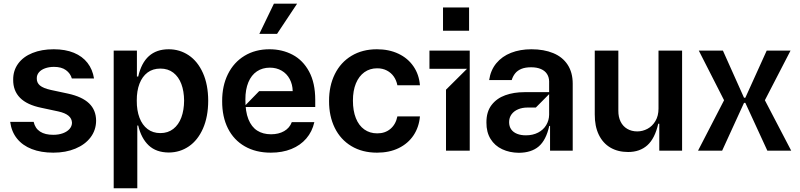

<svg xmlns="http://www.w3.org/2000/svg" viewBox="-20 -821 4356 1046"><path d="M270.6 10.7Q203.5 10.7 153.2 -8.9Q103 -28.4 72.8 -65.9Q42.6 -103.3 35.5 -157H163.4Q171.2 -121.8 198.5 -104Q225.9 -86.3 270.6 -86.6Q300.1 -86.6 323 -95.2Q345.9 -103.7 358.8 -118.4Q371.8 -133.2 372.2 -152Q371.4 -175.1 353.3 -190.3Q335.2 -205.6 298.3 -213.8L205.3 -233.7Q127.1 -249.6 89.1 -288.2Q51.1 -326.7 51.8 -387.1Q51.5 -436.8 79 -474.4Q106.5 -512.1 156.8 -532.3Q207 -552.6 272.7 -552.6Q335.9 -552.6 382.5 -533.4Q429 -514.2 456.7 -478.5Q484.4 -442.8 492.2 -393.5H371.4Q363.6 -421.2 339.3 -438.9Q315 -456.7 274.1 -456.7Q247.5 -456.7 225.7 -448.9Q203.8 -441.1 191.9 -426.7Q180 -412.3 180.4 -394.2Q179.7 -370.4 197.6 -355.3Q215.6 -340.2 257.1 -331L350.1 -311.1Q427.2 -294.4 465.2 -258Q503.2 -221.6 503.6 -163.4Q503.2 -112.2 473.5 -72.8Q443.9 -33.4 391 -11.4Q338.1 10.7 270.6 10.7Z M599.4 204.5V-545.5H725.9V-404.1H733Q766.7 -552.6 899.1 -552.6Q959.2 -552.6 1008 -519.9Q1056.8 -487.2 1085.4 -423.7Q1114 -360.1 1114.3 -272Q1114 -184.7 1085.8 -120.7Q1057.5 -56.8 1008.9 -23.6Q960.2 9.6 899.9 9.9Q831 9.6 790.1 -28.9Q749.3 -67.5 733 -137.1H728V204.5ZM725.1 -272.7Q724.8 -219.5 739.9 -179.7Q755 -139.9 783.9 -117.9Q812.9 -95.9 853.7 -95.9Q894.9 -95.9 924 -118.6Q953.1 -141.3 967.9 -181.1Q982.6 -220.9 983 -272.7Q982.6 -324.2 967.9 -363.5Q953.1 -402.7 924.2 -425.1Q895.2 -447.4 853.7 -447.4Q812.5 -447.4 783.7 -425.8Q755 -404.1 739.9 -365.1Q724.8 -326 725.1 -272.7Z M1455.3 10.7Q1373.6 10.7 1313.6 -23.8Q1253.6 -58.2 1221.8 -121.4Q1190 -184.7 1190.3 -269.9Q1190 -353.3 1221.8 -417.4Q1253.6 -481.5 1312.1 -517Q1370.7 -552.6 1448.2 -552.6Q1517.8 -552.6 1574.2 -522.7Q1630.7 -492.9 1664.1 -430.9Q1697.4 -369 1697.4 -277V-237.9H1307.5L1392 -324.6H1574.6Q1573.9 -361.2 1558.2 -390.4Q1542.6 -419.7 1514.4 -436.1Q1486.2 -452.4 1450.3 -452.4Q1409.8 -452.4 1379.6 -432.2Q1349.4 -411.9 1333.1 -372.9Q1316.8 -333.8 1316.8 -279.1Q1316.4 -213.4 1333.3 -171.3Q1350.1 -129.3 1381.4 -109.4Q1412.6 -89.5 1456.7 -89.5Q1498.2 -89.5 1528.1 -106.7Q1557.9 -123.9 1569.6 -155.5H1692.5Q1680.8 -103.7 1648.6 -66.4Q1616.5 -29.1 1567.3 -9.2Q1518.1 10.7 1455.3 10.7ZM1392.8 -636.4 1472.3 -801.1H1598.7L1489.3 -636.4Z M2034.1 10.7Q1953.8 10.7 1894.5 -24.9Q1835.2 -60.4 1803.8 -124.3Q1772.4 -188.2 1772.7 -270.6Q1772.4 -353.3 1804.2 -417.4Q1835.9 -481.5 1895.1 -517Q1954.2 -552.6 2033.4 -552.6Q2099.1 -552.6 2150.4 -528.4Q2201.7 -504.3 2232.4 -459.7Q2263.1 -415.1 2267.8 -356.5H2144.9Q2139.6 -383.5 2125.2 -404.1Q2110.8 -424.7 2087.7 -436.8Q2064.6 -448.9 2034.8 -448.9Q1995 -448.9 1965.2 -427.6Q1935.4 -406.2 1919 -366.7Q1902.7 -327.1 1902.7 -272.7Q1902.7 -217.7 1918.7 -177.4Q1934.7 -137.1 1964.7 -115.8Q1994.7 -94.5 2034.8 -94.5Q2077.4 -94.1 2106.7 -118.6Q2136 -143.1 2144.9 -186.8H2267.8Q2262.8 -128.6 2233 -83.8Q2203.1 -39.1 2152.2 -14.2Q2101.2 10.7 2034.1 10.7Z M2409.8 0V-332.4L2524.1 -446H2319.6V-545.5H2539.1V0ZM2393.5 -653.4V-780.5H2535.5V-653.4Z M2806.8 11.4Q2756.4 11 2715.9 -8Q2675.4 -27 2652.5 -64.1Q2629.6 -101.2 2630 -153.4Q2629.6 -211.6 2657.8 -248.6Q2686.1 -285.5 2732.8 -302.2Q2779.5 -318.9 2836.6 -318.9H2971.6V-377.8Q2971.2 -400.6 2960 -418Q2948.9 -435.4 2926.7 -445Q2904.5 -454.5 2873.6 -454.5Q2841.6 -454.5 2820.3 -445.7Q2799 -436.8 2786.6 -421.3Q2774.1 -405.9 2767.8 -384.9H2644.9Q2652.7 -438.6 2683.9 -476.4Q2715.2 -514.2 2764.4 -533.4Q2813.6 -552.6 2875 -552.6Q2943.2 -552.6 2994 -531.6Q3044.7 -510.7 3072.4 -468.4Q3100.1 -426.1 3100.1 -365.1V0H2976.6V-134.9H2972.3Q2954.9 -57.2 2914.8 -23.1Q2874.6 11 2806.8 11.4ZM2845.9 -83.8Q2882.8 -83.8 2911.6 -98.7Q2940.3 -113.6 2955.8 -139.6Q2971.2 -165.5 2971.6 -196V-308.2L2899.1 -235.1H2853Q2825.3 -235.1 2802.6 -225.5Q2779.8 -215.9 2766.7 -198Q2753.6 -180 2753.6 -155.5Q2753.6 -132.5 2764.9 -116.3Q2776.3 -100.1 2797.4 -91.8Q2818.5 -83.5 2845.9 -83.8Z M3402 7.1Q3346.2 7.1 3305.2 -17Q3264.2 -41.2 3242 -87.4Q3219.8 -133.5 3220.2 -198.2V-545.5H3348.7V-218Q3348.4 -183.9 3361 -158.4Q3373.6 -132.8 3397.2 -119Q3420.8 -105.1 3451.7 -105.1Q3480.8 -105.1 3507.5 -119.3Q3534.1 -133.5 3550.8 -161.8Q3567.5 -190 3567.5 -229.4V-545.5H3696V0H3571.7V-147H3566.1Q3547.6 -66.1 3506.6 -29.5Q3465.6 7.1 3402 7.1Z M3918.3 -545.5 4033.4 -288.4H4040.5L4157 -545.5H4286.9L4147 -274.9L4290.5 0H4160.5L4040.5 -260.7H4033.4L3914.1 0H3782.7L3924.7 -274.9L3786.9 -545.5Z"/></svg>

Font: Riot Sans
Style: Regular
Weight: 400
Designer: Rasmus Andersson
Foundry: rsms
Version: Version 3.005